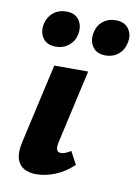

<svg xmlns="http://www.w3.org/2000/svg" viewBox="-77 -693 540 753"><g transform="rotate(10 193.5 -316.5)"><path d="M119 8Q92 8 71.5 -3Q51 -14 43 -39Q35 -64 44 -105L116 -424H251L185 -131Q181 -113 184 -102Q187 -91 200 -91Q208 -91 217 -94Q226 -97 240 -106L267 -55Q233 -23 194.5 -7.5Q156 8 119 8ZM109 -498Q72 -498 56 -522.5Q40 -547 48 -581Q55 -608 75.5 -624.5Q96 -641 126 -641Q162 -641 178 -617Q194 -593 187 -560Q181 -532 159.5 -515Q138 -498 109 -498ZM307 -498Q270 -498 254 -523Q238 -548 246 -581Q252 -608 272.5 -624.5Q293 -641 323 -641Q359 -641 375.5 -617Q392 -593 384 -560Q378 -532 357 -515Q336 -498 307 -498Z"/></g></svg>

Font: Ysabeau ExtraBold
Style: Italic
Weight: 800
Italic angle: -12°
Designer: Christian Thalmann (Catharsis Fonts)
Version: Version 2.002